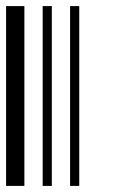

<svg xmlns="http://www.w3.org/2000/svg" viewBox="-20 -610 370 630"><path d="M0 0V-590H60V0ZM120 0V-590H150V0ZM210 0V-590H240V0Z"/></svg>

Font: Libre Barcode 128
Style: Regular
Weight: 400
Version: Version 1.005; ttfautohint (v1.8.3)